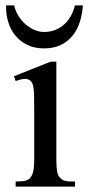

<svg xmlns="http://www.w3.org/2000/svg" viewBox="-20 -687 325 707"><path d="M37.6 0V-18.6Q62 -18.6 74 -21.7Q85.9 -24.9 92.8 -33.7Q95.7 -38.1 98.1 -43.2Q100.6 -48.3 102.3 -55.9Q104 -63.5 105 -74.5Q106 -85.4 106 -101.1V-273.4Q106 -303.2 105.7 -323.5Q105.5 -343.8 104.2 -356.9Q103 -370.1 100.3 -377.2Q97.7 -384.3 92.8 -388.7Q84 -397 71.3 -396.5Q58.6 -396 37.6 -388.7L31.2 -406.2L166.5 -460H187.5V-101.1Q187.5 -71.3 190.2 -56.4Q192.9 -41.5 199.2 -34.7Q204.1 -29.3 208.5 -26.1Q212.9 -22.9 219 -21.2Q225.1 -19.5 233.9 -19Q242.7 -18.6 256.3 -18.6V0ZM285.2 -667Q283.2 -634.8 273.9 -606Q264.6 -577.1 247.1 -555.4Q229.5 -533.7 203.4 -521.2Q177.2 -508.8 142.1 -508.8Q107.9 -508.8 81.5 -521.2Q55.2 -533.7 37.1 -555.4Q19 -577.1 10.3 -606Q1.5 -634.8 2.4 -667H32.2Q36.6 -647 47.6 -629.2Q58.6 -611.3 73.5 -598.1Q88.4 -585 106.2 -577.1Q124 -569.3 142.1 -569.3Q165 -569.3 183.8 -576.9Q202.6 -584.5 217 -597.7Q231.4 -610.8 241.2 -628.7Q251 -646.5 255.9 -667Z"/></svg>

Font: Doulos SIL Compact
Style: Regular
Weight: 400
Designer: Walt Agee, Victor Gaultney, Peter Martin, Debbi Hosken
Foundry: SIL International
Version: Version 4.110; 2011; Maintenance release ; LnSpcTght